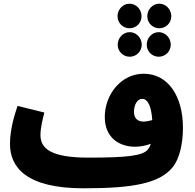

<svg xmlns="http://www.w3.org/2000/svg" viewBox="-20 -998 1057 1039"><path d="M681 -845C717 -845 746 -874 746 -910C746 -947 717 -978 681 -978C645 -978 616 -947 616 -910C616 -874 645 -845 681 -845ZM842 -845C878 -845 907 -874 907 -910C907 -947 878 -978 842 -978C806 -978 777 -947 777 -910C777 -874 806 -845 842 -845ZM682 -691C718 -691 747 -720 747 -756C747 -793 718 -824 682 -824C646 -824 617 -793 617 -756C617 -720 646 -691 682 -691ZM839 -691C875 -691 904 -720 904 -756C904 -793 875 -824 839 -824C803 -824 774 -793 774 -756C774 -720 803 -691 839 -691ZM432 21C698 21 845 -5 916 -95C948 -136 970 -211 970 -307C970 -474 892 -599 757 -599C636 -599 547 -487 547 -365C547 -250 629 -204 710 -204C737 -204 768 -209 796 -220C792 -207 787 -198 781 -190C754 -155 669 -145 458 -145C254 -145 199 -195 199 -267C199 -306 210 -349 220 -389L75 -425C58 -374 34 -298 34 -219C34 -96 118 21 432 21ZM705 -393C705 -430 722 -463 750 -463C779 -463 799 -425 804 -348C786 -343 769 -340 756 -340C723 -340 705 -360 705 -393Z"/></svg>

Font: Noto Sans Arabic UI SmCn Bk
Style: Regular
Weight: 900
Width: 4
Designer: Monotype Design Team, Nadine Chahine and Nizar Qandah
Foundry: Monotype Imaging Inc.
Version: Version 2.010